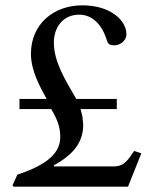

<svg xmlns="http://www.w3.org/2000/svg" viewBox="-20 -700 570 720"><path d="M27 -5 31 0H460L510 -125L483 -134C462 -104 448 -76 407 -76H182V-80C260 -123 292 -170 292 -233C288 -272 292 -252 282 -291H418V-329H266C224 -401 182 -469 182 -540C182 -600 218 -645 277 -645C326 -645 363 -608 381 -548C385 -535 391 -530 410 -530C427 -530 454 -544 454 -572C454 -623 395 -680 289 -680C180 -680 96 -609 96 -498C96 -435 130 -374 155 -329H53V-291H172C201 -243 206 -214 206 -185C206 -109 120 -70 45 -45Z"/></svg>

Font: Lingua Franca
Style: Regular
Weight: 400
Version: Version 1.19